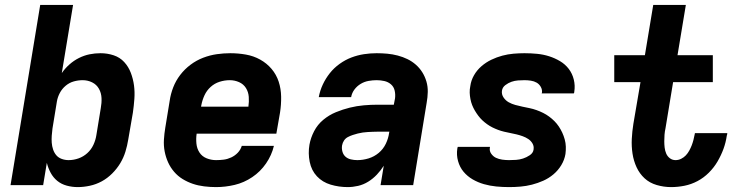

<svg xmlns="http://www.w3.org/2000/svg" viewBox="-20 -755 3040 783"><path d="M297 8Q274 8 252 2Q230 -4 213.5 -17.5Q197 -31 186.5 -50.5Q176 -70 171 -91L156 0H23L144 -735H278L232 -457Q245 -476 263 -492Q281 -508 302 -518.5Q323 -529 345 -533.5Q367 -538 390 -538Q418 -538 443.5 -529.5Q469 -521 486.5 -502Q504 -483 513.5 -458Q523 -433 526.5 -406.5Q530 -380 528 -352Q526 -324 522 -296L503 -186Q499 -161 491.5 -136.5Q484 -112 470.5 -89.5Q457 -67 437.5 -47.5Q418 -28 395 -15.5Q372 -3 346.5 2.5Q321 8 297 8ZM260 -102Q280 -102 300 -109Q320 -116 336 -130.5Q352 -145 361 -164.5Q370 -184 373 -204L391 -314Q395 -335 394 -355.5Q393 -376 383.5 -393Q374 -410 356 -419Q338 -428 317 -428Q299 -428 281 -423Q263 -418 248 -405.5Q233 -393 224 -376Q215 -359 212 -341L194 -231Q192 -216 191 -201.5Q190 -187 191 -173Q192 -159 196.5 -145.5Q201 -132 209.5 -122Q218 -112 231.5 -107Q245 -102 260 -102Z M861 8Q837 8 812.5 5Q788 2 766 -5.5Q744 -13 724.5 -25Q705 -37 690 -54.5Q675 -72 665.5 -93Q656 -114 651.5 -137.5Q647 -161 648.5 -185.5Q650 -210 654 -234L672 -344Q676 -372 686.5 -399Q697 -426 715 -449.5Q733 -473 757 -491Q781 -509 808.5 -519.5Q836 -530 864 -534Q892 -538 919 -538Q951 -538 982.5 -532.5Q1014 -527 1041 -512Q1068 -497 1087.5 -474Q1107 -451 1116.5 -422Q1126 -393 1126.5 -360.5Q1127 -328 1122 -296L1107 -210H782Q779 -190 781 -169.5Q783 -149 793.5 -133Q804 -117 822.5 -109.5Q841 -102 861 -102Q877 -102 892.5 -104Q908 -106 923 -113Q938 -120 949.5 -132Q961 -144 966 -160H1097Q1088 -122 1065 -88.5Q1042 -55 1008.5 -32.5Q975 -10 937 -1Q899 8 861 8ZM993 -320Q996 -340 994.5 -360Q993 -380 983 -396Q973 -412 955 -420Q937 -428 917 -428Q896 -428 875.5 -421.5Q855 -415 839 -400.5Q823 -386 814 -366.5Q805 -347 801 -326L800 -320Z M1398 8Q1362 8 1328.5 -2Q1295 -12 1272.5 -36Q1250 -60 1243 -95Q1236 -130 1242 -165Q1247 -193 1261 -220Q1275 -247 1298.5 -266.5Q1322 -286 1350 -297.5Q1378 -309 1406.5 -316Q1435 -323 1463.5 -325.5Q1492 -328 1520 -328H1586L1591 -354Q1593 -370 1589.5 -385.5Q1586 -401 1574.5 -411Q1563 -421 1547.5 -424.5Q1532 -428 1516 -428Q1500 -428 1483 -425Q1466 -422 1451 -413Q1436 -404 1425.5 -390Q1415 -376 1412 -359H1280Q1285 -386 1296.5 -410.5Q1308 -435 1325 -456.5Q1342 -478 1365 -494.5Q1388 -511 1413 -520.5Q1438 -530 1464 -534Q1490 -538 1516 -538Q1538 -538 1559.5 -536Q1581 -534 1602 -528.5Q1623 -523 1641.5 -514Q1660 -505 1675.5 -491.5Q1691 -478 1702 -460.5Q1713 -443 1719 -422.5Q1725 -402 1724.5 -380Q1724 -358 1720 -336L1665 0H1532L1545 -79Q1533 -60 1517 -43Q1501 -26 1481.5 -14Q1462 -2 1440.5 3Q1419 8 1398 8ZM1437 -102Q1460 -102 1483 -109Q1506 -116 1524.5 -131.5Q1543 -147 1553.5 -169Q1564 -191 1567 -214L1568 -218H1520Q1510 -218 1499.5 -217.5Q1489 -217 1479 -216.5Q1469 -216 1459 -214.5Q1449 -213 1439 -210.5Q1429 -208 1418.5 -204.5Q1408 -201 1398.5 -196Q1389 -191 1383 -182Q1377 -173 1375 -162Q1373 -149 1376.5 -136.5Q1380 -124 1389 -116Q1398 -108 1411 -105Q1424 -102 1437 -102Z M2056 8Q2030 8 2004 5.5Q1978 3 1953.5 -4Q1929 -11 1907.5 -23.5Q1886 -36 1870.5 -54.5Q1855 -73 1848 -98Q1841 -123 1845 -149Q1846 -151 1846 -153Q1846 -155 1847 -156H1978Q1978 -156 1978 -155.5Q1978 -155 1978 -154Q1975 -140 1983 -128.5Q1991 -117 2002.5 -111.5Q2014 -106 2028 -104Q2042 -102 2056 -102Q2070 -102 2084.5 -103Q2099 -104 2113 -108.5Q2127 -113 2140.5 -122Q2154 -131 2156 -145Q2156 -145 2156 -145.5Q2156 -146 2156 -146Q2158 -159 2151.5 -170Q2145 -181 2134.5 -188Q2124 -195 2111.5 -199.5Q2099 -204 2086.5 -207Q2074 -210 2061 -212.5Q2048 -215 2035.5 -218Q2023 -221 2011 -225.5Q1999 -230 1988 -235.5Q1977 -241 1966.5 -248.5Q1956 -256 1947 -264.5Q1938 -273 1930.5 -283Q1923 -293 1916.5 -304Q1910 -315 1905.5 -326.5Q1901 -338 1898.5 -351Q1896 -364 1895.5 -377Q1895 -390 1898 -404Q1901 -427 1913 -448Q1925 -469 1943.5 -485Q1962 -501 1984 -511.5Q2006 -522 2028.5 -528Q2051 -534 2074 -536Q2097 -538 2119 -538Q2145 -538 2170.5 -535.5Q2196 -533 2219.5 -525.5Q2243 -518 2264 -505.5Q2285 -493 2299.5 -474Q2314 -455 2320 -430.5Q2326 -406 2322 -381Q2322 -379 2321.5 -377Q2321 -375 2320 -374H2189Q2189 -374 2189 -374.5Q2189 -375 2190 -376Q2192 -389 2185.5 -400.5Q2179 -412 2168.5 -418Q2158 -424 2145 -426Q2132 -428 2119 -428Q2106 -428 2092.5 -427Q2079 -426 2066 -421.5Q2053 -417 2041 -408Q2029 -399 2027 -385Q2025 -370 2033.5 -357.5Q2042 -345 2054.5 -338Q2067 -331 2081.5 -327Q2096 -323 2110.5 -320Q2125 -317 2139.5 -314Q2154 -311 2168 -306Q2182 -301 2195 -294.5Q2208 -288 2219.5 -279.5Q2231 -271 2241 -261Q2251 -251 2259 -239Q2267 -227 2273 -214Q2279 -201 2283 -186.5Q2287 -172 2287.5 -157Q2288 -142 2286 -127Q2282 -103 2269 -81.5Q2256 -60 2237 -44Q2218 -28 2195.5 -18Q2173 -8 2149.5 -2Q2126 4 2102.5 6Q2079 8 2056 8Z M2717 8Q2687 8 2658 -0.5Q2629 -9 2608.5 -28Q2588 -47 2576 -73Q2564 -99 2559.5 -128.5Q2555 -158 2556.5 -188.5Q2558 -219 2563 -250L2592 -420H2485V-530H2610L2644 -735H2777L2743 -530H2887V-420H2725L2694 -232Q2691 -219 2690 -205.5Q2689 -192 2689 -179Q2689 -166 2690.5 -153Q2692 -140 2697 -128.5Q2702 -117 2712 -109.5Q2722 -102 2735 -102Q2747 -102 2758 -107.5Q2769 -113 2777 -121.5Q2785 -130 2791 -141Q2797 -152 2801 -162.5Q2805 -173 2808 -184.5Q2811 -196 2813 -207Q2813 -208 2813.5 -209.5Q2814 -211 2814 -212H2946Q2946 -210 2945.5 -207Q2945 -204 2944 -202Q2940 -174 2930.5 -148Q2921 -122 2906.5 -97Q2892 -72 2871 -51Q2850 -30 2824.5 -16.5Q2799 -3 2771.5 2.5Q2744 8 2717 8Z"/></svg>

Font: Iosevka Curly XBdExObl
Style: Regular
Weight: 800
Width: 7
Italic angle: -9°
Monospace: yes
Designer: Belleve Invis
Foundry: Belleve Invis
Version: Version 11.1.0; ttfautohint (v1.8.3)